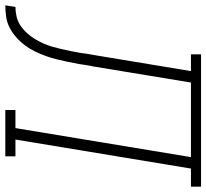

<svg xmlns="http://www.w3.org/2000/svg" viewBox="-103 -728 775 721"><g transform="rotate(90 284.5 -367.5)"><path d="M-56 0 -50 -38Q-33 -38 -15 -42Q3 -46 18.5 -56Q34 -66 47 -80Q60 -94 69.5 -109.5Q79 -125 86.5 -141.5Q94 -158 99 -175Q104 -192 108 -209.5Q112 -227 115.5 -244Q119 -261 122 -278.5Q125 -296 127 -313Q128 -318 129 -323.5Q130 -329 131 -335L191 -697H128V-735H625V-697H557L448 -38H511V0H337V-38H405L514 -697H234L173 -327Q172 -325 172 -323Q172 -321 171 -319Q168 -298 164.5 -277.5Q161 -257 156.5 -236Q152 -215 147 -194Q142 -173 134.5 -152.5Q127 -132 117.5 -112Q108 -92 94.5 -74Q81 -56 64 -41Q47 -26 27.5 -16Q8 -6 -13.5 -3Q-35 0 -56 0Z"/></g></svg>

Font: Iosevka Slab XLtEx
Style: Italic
Weight: 200
Width: 7
Italic angle: -9°
Monospace: yes
Designer: Belleve Invis
Foundry: Belleve Invis
Version: Version 11.1.0; ttfautohint (v1.8.3)